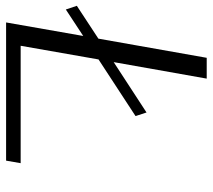

<svg xmlns="http://www.w3.org/2000/svg" viewBox="-68 -660 715 646"><g transform="rotate(90 290.0 -337.5)"><path d="M-0.5 -201 -13 -238 97.5 -310.5 162 -675H232L176.5 -362L346 -472.5L358 -435.5L167.5 -311L121.5 -49H516.5L508 0H43L88.5 -259.5Z"/></g></svg>

Font: Anybody ExtraExpanded Light
Style: Italic
Weight: 300
Width: 8
Italic angle: -10°
Designer: Tyler Finck
Foundry: Etcetera Type Company
Version: Version 1.010; ttfautohint (v1.8.3) -l 8 -r 50 -G 200 -x 14 